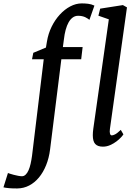

<svg xmlns="http://www.w3.org/2000/svg" viewBox="-122 -835 783 1106"><path d="M129.9 -493.7H62.5L69.8 -530.8L142.6 -561L148.4 -595.7Q155.8 -641.1 175.3 -680.9Q194.8 -720.7 222.4 -750.7Q250 -780.8 282.7 -798.1Q315.4 -815.4 349.1 -815.4Q367.7 -815.4 386 -813.2Q404.3 -811 421.9 -802.7L393.1 -720.7Q388.7 -724.1 382.6 -728.3Q376.5 -732.4 368.7 -736.1Q360.8 -739.7 350.6 -741.9Q340.3 -744.1 328.1 -744.1Q310.5 -744.1 296.9 -734.1Q283.2 -724.1 273.2 -706.3Q263.2 -688.5 256.3 -663.3Q249.5 -638.2 246.1 -607.9L240.2 -564H354L345.7 -493.7H231.4L166.5 25.9Q160.2 75.7 143.6 116.7Q127 157.7 102.3 187.5Q77.6 217.3 46.1 233.6Q14.6 250 -21.5 250.5Q-46.9 251 -68.8 249Q-90.8 247.1 -102.1 244.1L-76.2 161.6Q-73.7 162.6 -64.2 165.8Q-54.7 168.9 -42.5 172.1Q-30.3 175.3 -17.6 177.7Q-4.9 180.2 4.4 180.2Q16.1 180.2 25.6 171.1Q35.2 162.1 42.2 146.2Q49.3 130.4 54.2 108.9Q59.1 87.4 62.5 62.5ZM412.6 -56.2Q412.6 -63 413.3 -73.7Q414.1 -84.5 415.5 -93.8L504.9 -723.6L444.8 -744.6L455.1 -785.2L585.9 -805.7L609.4 -792.5L511.2 -92.3Q508.8 -74.7 511.7 -64.9Q514.6 -55.2 521.5 -55.2Q524.9 -55.2 529.5 -56.4Q534.2 -57.6 540.5 -60.8Q546.9 -64 554.9 -70.3Q563 -76.7 573.7 -86.9L588.9 -61Q585.9 -55.7 575.2 -43.9Q564.5 -32.2 548.8 -20.3Q533.2 -8.3 512.9 0.7Q492.7 9.8 470.7 9.8Q440.9 9.8 426.8 -5.4Q412.6 -20.5 412.6 -56.2Z"/></svg>

Font: Merriweather
Style: Italic
Weight: 400
Italic angle: -7°
Designer: Eben Sorkin ( eben@eyebytes.com )
Foundry: Eben Sorkin ( eben@eyebytes.com )
Version: Version 1.005; ttfautohint (v0.97) -l 13 -r 13 -G 200 -x 24 